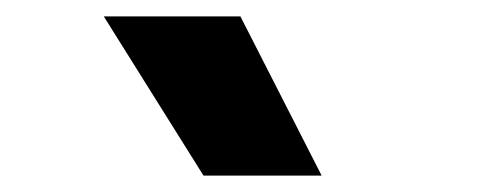

<svg xmlns="http://www.w3.org/2000/svg" viewBox="-20 -828 606 234"><path d="M228 -614 106.5 -808H273L372 -614Z"/></svg>

Font: Encode Sans Condensed ExtraBold
Style: Regular
Weight: 800
Width: 3
Designer: Multiple Designers
Foundry: Impallari Type
Version: Version 3.000; ttfautohint (v1.8.3) -l 8 -r 50 -G 200 -x 14 